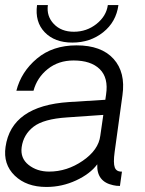

<svg xmlns="http://www.w3.org/2000/svg" viewBox="-24 -738 577 762"><path d="M263 -569Q193 -569 153.5 -610Q114 -651 123 -718H166Q160 -674 189.5 -643Q219 -612 269 -612Q320 -612 359 -643Q398 -674 404 -718H446Q437 -651 385.5 -610Q334 -569 263 -569ZM160 4Q81 4 34.5 -41Q-12 -86 -2 -155Q21 -318 250 -333L394 -342L397 -363Q407 -429 372 -463.5Q337 -498 268 -498Q208 -498 165.5 -464Q123 -430 109 -378H41Q60 -453 122.5 -505.5Q185 -558 280 -558Q378 -558 426.5 -504.5Q475 -451 462 -360L431 -135Q425 -91 431.5 -73.5Q438 -56 460 -57L452 0Q437 0 425 -3Q359 -17 362 -86Q334 -48 278 -22Q222 4 160 4ZM171 -57Q242 -57 304.5 -100Q367 -143 374 -199L386 -282L242 -272Q149 -266 109 -235Q69 -204 62 -154Q56 -110 89.5 -83.5Q123 -57 171 -57Z"/></svg>

Font: Oakes Grotesk Light
Style: Italic
Weight: 300
Italic angle: -8°
Designer: Samuel Oakes
Foundry: Samuel Oakes
Version: Version 1.000;PS 001.000;hotconv 1.0.88;makeotf.lib2.5.64775